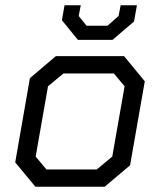

<svg xmlns="http://www.w3.org/2000/svg" viewBox="-20 -712 610 732"><path d="M38 -93 94 -414 193 -498H453L532 -402L476 -82L379 0H115ZM349 -66 408 -115 455 -383 414 -432H222L163 -383L116 -115L157 -66ZM216 -635 226 -692H288L280 -651L310 -614H390L432 -651L440 -692H502L491 -630L409 -560H277Z"/></svg>

Font: Chakra Petch
Style: Italic
Weight: 400
Italic angle: -10°
Designer: Katatrad Aksorn Co.,Ltd.
Foundry: Cadson Demak Co.,Ltd.
Version: Version 1.000; ttfautohint (v1.6)